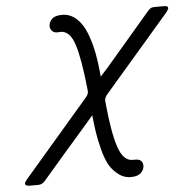

<svg xmlns="http://www.w3.org/2000/svg" viewBox="-49 -514 748 763"><g transform="rotate(-5 324.5 -132.0)"><path d="M21 190.9Q21 184.1 39.1 164.1L292 -129.9Q301.8 -141.1 301.8 -151.9Q301.8 -158.7 300.8 -165Q288.6 -283.2 270.3 -340.6Q252 -397.9 214.8 -397.9Q212.9 -397.9 209 -397.5Q205.1 -397 203.1 -397Q187 -397 179.9 -406Q172.9 -415 172.9 -424.8Q172.9 -439 184.8 -451.9Q196.8 -464.8 226.1 -464.8Q258.3 -464.8 283.2 -442.4Q308.1 -419.9 323 -381.3Q337.9 -342.8 345.9 -299.8Q354 -256.8 357.9 -207Q372.1 -222.2 386.2 -237.8L567.9 -450.2Q576.7 -460 581.8 -461.9Q586.9 -463.9 600.1 -463.9H633.8Q648.9 -463.9 648.9 -455.1Q648.9 -448.2 630.9 -428.2L377 -133.8Q367.2 -120.6 367.2 -112.8Q367.2 -105 368.2 -99.1Q379.4 18.1 398.7 75.9Q418 133.8 455.1 133.8H466.8Q495.6 133.8 496.1 161.1Q496.1 175.3 483.6 188.2Q471.2 201.2 442.9 201.2Q414.1 201.2 391.1 182.6Q368.2 164.1 355.5 140.1Q342.8 116.2 333 76.7Q323.2 37.1 319.6 12.9Q315.9 -11.2 312 -47.9Q311 -53.7 311 -57.1Q302.2 -45.9 278.6 -19Q254.9 7.8 202.4 68.4Q149.9 128.9 100.1 187Q88.9 200.2 73.2 200.2H38.1Q21 199.7 21 190.9Z"/></g></svg>

Font: CMU Concrete
Style: Italic
Weight: 500
Italic angle: -14.04°
Version: Version 0.7.0